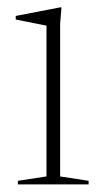

<svg xmlns="http://www.w3.org/2000/svg" viewBox="-20 -486 272 506"><path d="M142 -466.5 138.5 -423V-21L213.5 -9.5V0H27V-9.5L102.5 -21V-418.5Q97 -419.5 83.5 -422.2Q70 -425 53.5 -428.2Q37 -431.5 21.5 -434.5V-444L138 -466.5Z"/></svg>

Font: Newsreader 36pt ExtraLight
Style: Regular
Weight: 250
Designer: Hugues Gentile
Foundry: Production Type
Version: Version 1.003